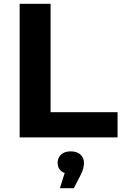

<svg xmlns="http://www.w3.org/2000/svg" viewBox="-20 -720 644 1006"><path d="M83 0V-700H245V-132H596V0ZM294 266 334 138 351 191Q317 191 299.5 175.5Q282 160 282 133Q282 106 300.5 89.5Q319 73 351 73Q383 73 401.5 90Q420 107 420 133Q420 145 416.5 161Q413 177 402 198L367 266Z"/></svg>

Font: MOST Montserrat
Style: Bold
Weight: 700
Designer: Julieta Ulanovsky
Foundry: Julieta Ulanovsky
Version: Version 8.000;March 11, 2024;FontCreator 15.0.0.2926 64-bit